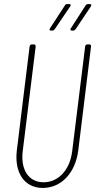

<svg xmlns="http://www.w3.org/2000/svg" viewBox="-20 -919 470 947"><path d="M232 -768H238C243 -768 247 -771 250 -775L326 -887C331 -894 329 -899 321 -899H312C307 -899 302 -897 300 -892L227 -780C222 -773 224 -768 232 -768ZM335 -768H341C346 -768 350 -771 353 -775L428 -887C433 -894 430 -899 423 -899H415C410 -899 405 -897 402 -892L330 -780C325 -773 327 -768 335 -768ZM191 8C282 8 352 -66 366 -177L429 -690C430 -696 426 -700 421 -700H411C405 -700 401 -696 400 -690L336 -173C325 -81 268 -20 195 -20C122 -20 81 -81 92 -173L156 -690C156 -696 153 -700 147 -700H137C132 -700 127 -696 126 -690L63 -177C50 -66 101 8 191 8Z"/></svg>

Font: Barlow Condensed Thin
Style: Italic
Weight: 250
Width: 3
Italic angle: -7°
Designer: Jeremy Tribby
Foundry: Tribby Type
Version: Version 1.422;hotconv 1.0.109;makeotfexe 2.5.65596